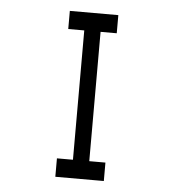

<svg xmlns="http://www.w3.org/2000/svg" viewBox="-45 -639 575 633"><g transform="rotate(5 243.0 -322.5)"><path d="M161 -597H321.5V-537H268V-109H321.5V-48H161V-109H214V-537H161Z"/></g></svg>

Font: 3270 Nerd Font Mono SemCond
Style: Regular
Weight: 400
Monospace: yes
Version: Version 3.0.1;Nerd Fonts 3.1.1